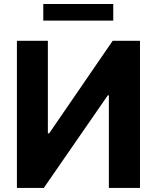

<svg xmlns="http://www.w3.org/2000/svg" viewBox="-20 -929 775 949"><path d="M63.6 -727.3V0H196.4L512.8 -457.7H518.1V0H671.9V-727.3H536.9L223 -269.9H216.6V-727.3ZM539.8 -909.1H193.9V-827.1H539.8Z"/></svg>

Font: Karasuma Gothic
Style: Bold
Weight: 700
Designer: Rasmus Andersson / Ryoko Nishizuka
Foundry: Genbu
Version: Version 1.00